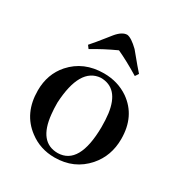

<svg xmlns="http://www.w3.org/2000/svg" viewBox="-154 -741 812 862"><g transform="rotate(30 252.0 -310.5)"><path d="M138.7 -210Q148.4 -396.5 252 -404.3Q344.7 -404.3 361.3 -283.2Q365.2 -252 365.2 -213.9Q363.3 -16.6 252.9 -14.6Q155.3 -14.6 141.6 -151.4Q138.7 -177.7 138.7 -210ZM254.9 -428.7Q150.4 -428.7 86.9 -357.4Q35.2 -298.8 35.2 -213.9Q35.2 -95.7 119.1 -33.2Q175.8 9.8 250 9.8Q351.6 9.8 415 -62.5Q468.8 -124 468.8 -211.9Q468.8 -330.1 382.8 -390.6Q327.1 -428.7 254.9 -428.7ZM379.9 -487.3 391.6 -504.9Q377 -520.5 318.4 -591.8Q281.2 -627.9 258.8 -630.9Q232.4 -630.9 204.1 -596.7Q198.2 -589.8 184.6 -572.3Q151.4 -530.3 127.9 -503.9L139.6 -488.3Q196.3 -522.5 260.7 -551.8Q312.5 -528.3 379.9 -487.3Z"/></g></svg>

Font: Abhaya Libre SemiBold
Style: Regular
Weight: 600
Designer: Pushpananda Ekanayake, Sol Matas, Pathum Egodawatta
Foundry: Mooniak
Version: Version 1.050 ; ttfautohint (v1.6)